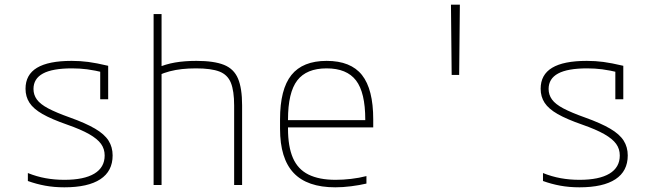

<svg xmlns="http://www.w3.org/2000/svg" viewBox="-20 -790 2790 820"><path d="M255 10Q211 10 173 3Q135 -4 99 -17V-51Q136 -36 174.5 -29Q213 -22 255 -22Q339 -22 383 -48.5Q427 -75 427 -126Q427 -154 411.5 -175.5Q396 -197 361 -217Q326 -237 266 -258Q200 -281 161.5 -303Q123 -325 106 -351Q89 -377 89 -411Q89 -471 138 -500.5Q187 -530 286 -530Q323 -530 357 -525.5Q391 -521 442 -509V-366H408V-506L429 -479Q383 -490 352 -494Q321 -498 288 -498Q204 -498 163.5 -476Q123 -454 123 -410Q123 -385 137.5 -365Q152 -345 186 -327Q220 -309 279 -288Q346 -264 386 -240.5Q426 -217 443.5 -189.5Q461 -162 461 -126Q461 -59 408.5 -24.5Q356 10 255 10Z M980 -339Q980 -402 966 -436.5Q952 -471 917 -484.5Q882 -498 817 -498Q785 -498 757.5 -495Q730 -492 705 -485.5Q680 -479 656 -468L651 -500Q687 -516 727.5 -523Q768 -530 819 -530Q894 -530 936.5 -513Q979 -496 996.5 -454.5Q1014 -413 1014 -340V0H980ZM636 0V-730H670V0Z M1412 10Q1292 10 1234 -51.5Q1176 -113 1176 -240V-280Q1176 -409 1224.5 -469.5Q1273 -530 1375 -530Q1478 -530 1526 -469.5Q1574 -409 1574 -280V-246H1194V-277H1552L1540 -263V-279Q1540 -395 1500.5 -446.5Q1461 -498 1375 -498Q1289 -498 1249.5 -446.5Q1210 -395 1210 -279V-241Q1210 -164 1231 -115.5Q1252 -67 1297.5 -44.5Q1343 -22 1413 -22Q1445 -22 1479.5 -26Q1514 -30 1545 -38V-6Q1515 1 1479.5 5.5Q1444 10 1412 10Z M1909 -470 1906 -770H1944L1941 -470Z M2455 10Q2411 10 2373 3Q2335 -4 2299 -17V-51Q2336 -36 2374.5 -29Q2413 -22 2455 -22Q2539 -22 2583 -48.5Q2627 -75 2627 -126Q2627 -154 2611.5 -175.5Q2596 -197 2561 -217Q2526 -237 2466 -258Q2400 -281 2361.5 -303Q2323 -325 2306 -351Q2289 -377 2289 -411Q2289 -471 2338 -500.5Q2387 -530 2486 -530Q2523 -530 2557 -525.5Q2591 -521 2642 -509V-366H2608V-506L2629 -479Q2583 -490 2552 -494Q2521 -498 2488 -498Q2404 -498 2363.5 -476Q2323 -454 2323 -410Q2323 -385 2337.5 -365Q2352 -345 2386 -327Q2420 -309 2479 -288Q2546 -264 2586 -240.5Q2626 -217 2643.5 -189.5Q2661 -162 2661 -126Q2661 -59 2608.5 -24.5Q2556 10 2455 10Z"/></svg>

Font: M PLUS Code Latin SemiExpanded ExtraLight
Style: Regular
Weight: 250
Width: 6
Designer: Coji Morishita
Foundry: UNDERFOREST DESIGN
Version: Version 1.002; ttfautohint (v1.8.3)